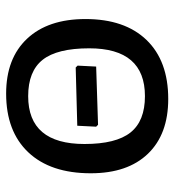

<svg xmlns="http://www.w3.org/2000/svg" viewBox="8 -556 555 610"><g transform="rotate(90 285.0 -250.5)"><path d="M294 -508Q406 -508 468 -443.5Q530 -379 530 -262Q530 -134 463.5 -63.5Q397 7 277 7Q165 7 102.5 -59.5Q40 -126 40 -245Q40 -370 106.5 -439Q173 -508 294 -508ZM285 -434Q133 -434 133 -257Q133 -155 169.5 -109Q206 -63 285 -63Q437 -63 437 -242Q437 -342 400.5 -388Q364 -434 285 -434ZM194 -214 188 -220 191 -279 376 -285 382 -279 379 -219Z"/></g></svg>

Font: Alegreya Sans SC Medium
Style: Regular
Weight: 500
Designer: Juan Pablo del Peral
Foundry: Huerta Tipografica
Version: Version 2.001;PS 002.001;hotconv 1.0.88;makeotf.lib2.5.64775